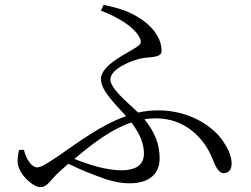

<svg xmlns="http://www.w3.org/2000/svg" viewBox="-20 -770 1040 795"><path d="M79 -150 59 -149C55 -133 53 -118 53 -101C53 -52 116 5 147 5C177 5 190 -27 227 -60L263 -92C313 -67 358 -50 396 -36C441 -19 480 -11 518 -11C590 -11 641 -44 641 -114C641 -170 623 -221 578 -276C594 -279 610 -280 626 -280C746 -280 826 -199 861 -110C873 -79 886 -53 906 -53C929 -53 939 -71 939 -92C939 -120 929 -148 903 -186C861 -249 762 -313 636 -313C607 -313 579 -310 552 -304C507 -347 437 -403 437 -441C437 -484 522 -519 564 -528C604 -536 649 -529 649 -560C649 -616 605 -669 548 -701C506 -727 460 -739 409 -750L398 -726C472 -697 534 -659 557 -616C567 -598 566 -589 547 -576C507 -549 398 -501 398 -443C398 -394 457 -340 502 -289C404 -255 315 -189 217 -121C163 -85 148 -77 133 -77C112 -77 88 -110 79 -150ZM524 -263C562 -212 576 -173 576 -134C576 -91 548 -65 483 -65C419 -65 348 -88 288 -112C373 -184 447 -237 524 -263Z"/></svg>

Font: Source Han Serif KR
Style: Regular
Weight: 400
Designer: Ryoko NISHIZUKA 西塚涼子 (kana & ideographs); Frank Grießhammer (Latin, Greek & Cyrillic); Wenlong ZHANG 张文龙 (bopomofo); San
Foundry: Adobe
Version: Version 2.001;hotconv 1.1.0;makeotfexe 2.6.0